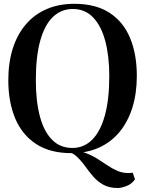

<svg xmlns="http://www.w3.org/2000/svg" viewBox="-20 -772 743 983"><path d="M582.5 190.5Q538.5 190.5 508.5 173.5Q478.5 156.5 456.5 130.8Q434.5 105 414.8 77.5Q395 50 372 28.8Q349 7.5 316.5 1L343 -3Q384.5 -1.5 417.2 10.8Q450 23 477.5 40.2Q505 57.5 530 74.5Q555 91.5 581.2 102.8Q607.5 114 638 114Q645.5 114 650.5 113.2Q655.5 112.5 659.5 112L671 146Q655.5 169.5 628.8 180Q602 190.5 582.5 190.5ZM345 12Q235.5 12 163.8 -35.5Q92 -83 57.2 -167.2Q22.5 -251.5 22.5 -361Q22.5 -450.5 45.2 -522.8Q68 -595 111.8 -646.5Q155.5 -698 218.2 -725.2Q281 -752.5 361 -752.5Q470 -752.5 540.8 -706.5Q611.5 -660.5 646 -577.5Q680.5 -494.5 680.5 -383.5Q680.5 -294 657.8 -221.2Q635 -148.5 591.8 -96.2Q548.5 -44 486.2 -16Q424 12 345 12ZM350.5 -14.5Q409 -14.5 451.2 -56Q493.5 -97.5 516.5 -179.5Q539.5 -261.5 539.5 -383.5Q539.5 -484.5 519 -561.8Q498.5 -639 457 -682.5Q415.5 -726 352.5 -726Q294 -726 251.5 -685.8Q209 -645.5 186.2 -564.5Q163.5 -483.5 163.5 -361Q163.5 -255 184 -177.2Q204.5 -99.5 246 -57Q287.5 -14.5 350.5 -14.5Z"/></svg>

Font: Merriweather 144pt SemiBold
Style: Regular
Weight: 600
Version: Version 2.100